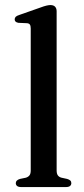

<svg xmlns="http://www.w3.org/2000/svg" viewBox="-20 -758 341 778"><path d="M209.5 -712.5V-67.5Q209.5 -54 214.5 -47.2Q219.5 -40.5 229 -38L252 -33Q260.5 -30.5 264.8 -26.5Q269 -22.5 269 -16Q269 -8.5 263.5 -4.2Q258 0 247 0H66Q55 0 49.5 -4.2Q44 -8.5 44 -16Q44 -22 48.2 -26.2Q52.5 -30.5 61 -33L85 -38Q94.5 -41 99.5 -47.5Q104.5 -54 104.5 -67V-642.5Q104.5 -653.5 101 -658.5Q97.5 -663.5 89 -664L54.5 -665.5Q46.5 -667 43 -670.5Q39.5 -674 39.5 -679.5Q39.5 -685.5 43.5 -689.8Q47.5 -694 58.5 -697.5L142.5 -727Q158.5 -733 168 -735.2Q177.5 -737.5 184 -737.5Q197 -737.5 203.2 -730.8Q209.5 -724 209.5 -712.5Z"/></svg>

Font: Fraunces 20pt
Style: Regular
Weight: 400
Version: Version 1.000;[b76b70a41]